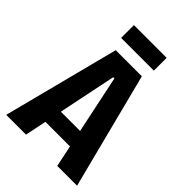

<svg xmlns="http://www.w3.org/2000/svg" viewBox="-239 -926 1029 1029"><g transform="rotate(45 275.5 -412.0)"><path d="M7 0 177 -660H375L544 0H394L279 -548H270L157 0ZM119 -122V-219H441V-122ZM151 -727V-824H399V-727Z"/></g></svg>

Font: Bricolage Grotesque 72pt SemiCondensed
Style: Bold
Weight: 700
Width: 4
Designer: Mathieu Triay
Foundry: Atelier Triay
Version: Version 1.001;gftools[0.9.33.dev8+g029e19f]